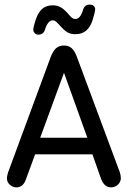

<svg xmlns="http://www.w3.org/2000/svg" viewBox="-20 -802 554 831"><path d="M380 -134 417 -29Q431 9 461 9Q478 9 490.5 -3Q503 -15 503 -31Q503 -44 498 -58L312 -558Q303 -582 290 -593.5Q277 -605 257 -605Q236 -605 223 -593.5Q210 -582 200 -557L15 -56Q13 -49 11.5 -42.5Q10 -36 10 -30Q10 -14 22.5 -2.5Q35 9 51 9Q81 9 93 -28L132 -134ZM358 -206H154L257 -487ZM392 -762Q392 -770 386 -776Q380 -782 370 -782H368Q347 -782 340 -761Q328 -720 307 -720Q299 -720 294 -723Q289 -726 276 -741Q257 -763 242 -771Q227 -779 208 -779Q180 -779 162 -763Q144 -747 133 -712Q129 -700 126.5 -689Q124 -678 124 -673Q124 -665 130.5 -658.5Q137 -652 145 -652Q156 -652 163.5 -657Q171 -662 174 -672Q187 -714 208 -714Q215 -714 220.5 -710Q226 -706 236 -695Q258 -670 272 -662Q286 -654 307 -654Q362 -654 381 -716Q385 -728 388.5 -742.5Q392 -757 392 -762Z"/></svg>

Font: Beiruti Medium
Style: Regular
Weight: 500
Designer: Arlette Boutros
Foundry: Boutros
Version: Version 1.41